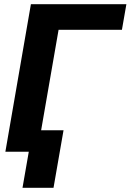

<svg xmlns="http://www.w3.org/2000/svg" viewBox="-20 -731 629 925"><path d="M588.9 -710.9 567.4 -587.4H262.2L160.2 0H5.9L128.9 -710.9ZM286.1 -103.5 237.8 173.8H88.4L136.7 -103.5Z"/></svg>

Font: Roboto ExtraBold
Style: Italic
Weight: 800
Designer: Christian Robertson
Foundry: Google
Version: Version 3.009; 2024